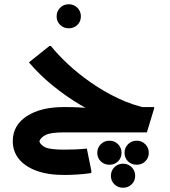

<svg xmlns="http://www.w3.org/2000/svg" viewBox="-20 -622 799 902"><path d="M648 -13Q577 -27 503.5 -56.5Q430 -86 359.5 -128Q289 -170 226.5 -221Q164 -272 116 -329L212 -406H219Q251 -366 298.5 -321.5Q346 -277 406 -235Q466 -193 534 -160.5Q602 -128 675 -113ZM279 0V-119H283Q323 -119 351 -117.5Q379 -116 394 -114Q409 -112 409 -112L503 -119H704V-112L670 0ZM282 200Q205 200 151 180Q97 160 68.5 124.5Q40 89 40 41Q40 -33 105.5 -76Q171 -119 279 -119V0Q217 0 193.5 12.5Q170 25 165 42Q170 59 192.5 70Q215 81 281 81Q303 81 331.5 80Q360 79 388 76L409 180V191Q376 196 340.5 198Q305 200 282 200ZM494 152Q470 152 453.5 136Q437 120 437 96Q437 72 453.5 55.5Q470 39 494 39Q518 39 534.5 55.5Q551 72 551 96Q551 120 534.5 136Q518 152 494 152ZM622 152Q598 152 581.5 136Q565 120 565 96Q565 72 581.5 55.5Q598 39 622 39Q646 39 662.5 55.5Q679 72 679 96Q679 120 662.5 136Q646 152 622 152ZM558 260Q534 260 517.5 244Q501 228 501 204Q501 180 517.5 163.5Q534 147 558 147Q582 147 598.5 163.5Q615 180 615 204Q615 228 598.5 244Q582 260 558 260ZM303 -489Q279 -489 262.5 -505Q246 -521 246 -545Q246 -569 262.5 -585.5Q279 -602 303 -602Q327 -602 343.5 -585.5Q360 -569 360 -545Q360 -521 343.5 -505Q327 -489 303 -489Z"/></svg>

Font: Fustat ExtraBold
Style: Regular
Weight: 800
Designer: Mohamed Gaber, Khaled Hosny, Laura Garcia Mut
Foundry: Kief Type Foundry, Alif Type Foundry, Hard Type Foundry
Version: Version 1.007